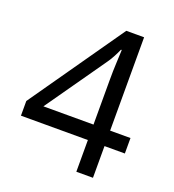

<svg xmlns="http://www.w3.org/2000/svg" viewBox="-131 -820 834 922"><g transform="rotate(20 286.0 -359.0)"><path d="M552 -162H448V0H363V-162H21V-237L357 -718H448V-241H552ZM363 -466Q363 -518 365 -554.5Q367 -591 368 -624H364Q356 -605 344 -583Q332 -561 321 -546L107 -241H363Z"/></g></svg>

Font: Noto Sans Test
Style: Regular
Weight: 400
Version: Version 1.002; ttfautohint (v1.8.4.7-5d5b)